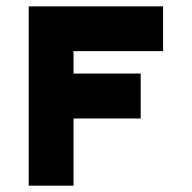

<svg xmlns="http://www.w3.org/2000/svg" viewBox="-20 -587 606 607"><path d="M495.6 -425.3H212.4V-354.5H424.8V-212.4H212.4V0H70.8V-566.9H495.6Z"/></svg>

Font: Blazma
Style: Regular
Weight: 400
Designer: GGBotNet
Version: 1.00